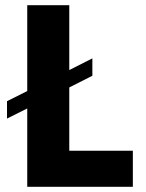

<svg xmlns="http://www.w3.org/2000/svg" viewBox="-20 -720 563 740"><path d="M85 -302 7 -263V-330L85 -369V-700H247V-450L336 -495V-428L247 -383V-139H492V0H85Z"/></svg>

Font: Chess Sans
Style: Bold
Weight: 700
Designer: Wolf Bōese
Foundry: Wolf Bōese
Version: Version 7.223